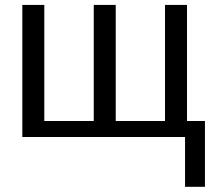

<svg xmlns="http://www.w3.org/2000/svg" viewBox="-20 -548 863 768"><path d="M799.8 -64V199.2H720.2V0H69.3V-528.3H157.2V-64H355V-528.3H442.9V-64H640.1V-528.3H728V-64Z"/></svg>

Font: Arimo
Style: Regular
Weight: 400
Designer: Steve Matteson
Foundry: Monotype Imaging Inc.
Version: Version 1.33